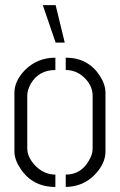

<svg xmlns="http://www.w3.org/2000/svg" viewBox="-20 -739 475 760"><path d="M149.4 -718.8H200.2L236.3 -570.3H200.2ZM37.1 -139.6V-372.1Q37.1 -418 78.1 -460.9Q127 -510.7 199.2 -510.7V-461.9Q133.8 -461.9 101.6 -407.2Q87.9 -382.8 87.9 -359.4V-152.3Q87.9 -113.3 125 -78.1Q158.2 -47.9 199.2 -47.9V1Q108.4 1 60.5 -72.3Q37.1 -107.4 37.1 -139.6ZM240.2 1V-47.9Q300.8 -47.9 332 -103.5Q346.7 -127.9 346.7 -150.4V-359.4Q346.7 -402.3 309.6 -435.5Q279.3 -461.9 240.2 -461.9V-510.7Q328.1 -510.7 375 -439.5Q397.5 -404.3 397.5 -372.1V-139.6Q397.5 -92.8 357.4 -49.8Q310.5 0 240.2 1Z"/></svg>

Font: Post No Bills Colombo
Style: Regular
Weight: 500
Designer: Kosala Senevirathne, Siva Puranthara, Lasantha Premarathna, Tharique Azeez
Foundry: Mooniak
Version: Version 1.220 ; ttfautohint (v1.5)